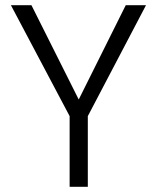

<svg xmlns="http://www.w3.org/2000/svg" viewBox="-20 -719 604 739"><path d="M542 -699 318 -272V0H248V-272L22 -699H101L283 -336L464 -699Z"/></svg>

Font: Poppins-tnum Light
Style: Regular
Weight: 300
Designer: Ninad Kale (Devanagari), Jonny Pinhorn (Latin)
Foundry: Indian Type Foundry
Version: Version 4.004